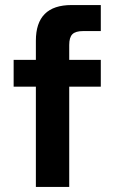

<svg xmlns="http://www.w3.org/2000/svg" viewBox="-20 -740 451 760"><path d="M254 0H122V-579Q122 -720 263 -720H379V-617H309Q279 -617 266.5 -604.5Q254 -592 254 -562ZM379 -397H34V-503H379Z"/></svg>

Font: Wix Madefor Display
Style: Bold
Weight: 700
Designer: Dalton Maag Ltd
Foundry: Dalton Maag Ltd
Version: Version 3.100